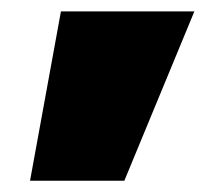

<svg xmlns="http://www.w3.org/2000/svg" viewBox="-20 -194 390 340"><path d="M33.2 126 87.9 -173.8H324.2L200.2 126Z"/></svg>

Font: GenEi M Gothic v2 Black
Style: Regular
Weight: 900
Version: Version 2.0